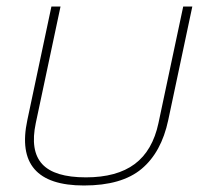

<svg xmlns="http://www.w3.org/2000/svg" viewBox="-20 -560 633 590"><path d="M238 10Q21 10 64 -191L138 -540H166L90 -182Q72 -97 109.5 -56Q147 -15 244 -15Q339 -15 394 -56Q449 -97 467 -182L543 -540H571L497 -191Q476 -92 415 -41Q354 10 238 10Z"/></svg>

Font: Kanit Thin
Style: Italic
Weight: 250
Italic angle: -12°
Designer: Katatrad Team
Foundry: CadsonDemak
Version: Version 2.000; ttfautohint (v1.8.3)